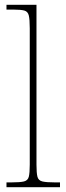

<svg xmlns="http://www.w3.org/2000/svg" viewBox="-20 -780 277 800"><path d="M7 0V-20H27Q64 -20 80 -24Q96 -28 100 -43.5Q104 -59 104 -94V-662Q104 -699 100 -715.5Q96 -732 81.5 -736Q67 -740 37 -740H7V-760H132V-94Q132 -59 136 -43.5Q140 -28 156.5 -24Q173 -20 209 -20H230V0Z"/></svg>

Font: Noto Serif Lao SemiCondensed Thin
Style: Regular
Weight: 100
Width: 4
Designer: Monotype Design Team
Foundry: Monotype Imaging Inc.
Version: Version 2.003; ttfautohint (v1.8.4.7-5d5b)